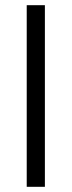

<svg xmlns="http://www.w3.org/2000/svg" viewBox="-20 -720 276 740"><path d="M83 0V-700H153V0Z"/></svg>

Font: DM Sans 10pt Light
Style: Regular
Weight: 300
Version: Version 4.004;gftools[0.9.30]